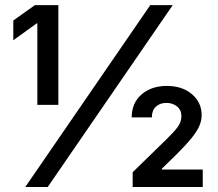

<svg xmlns="http://www.w3.org/2000/svg" viewBox="-20 -748 872 768"><path d="M213.4 -727.5V-328.6H129.4V-654.3H126.5L33.2 -586.9V-666L119.6 -727.5ZM81.1 0 581.1 -727.5H670.9L170.9 0ZM510.7 0V-59.1L649.9 -194.8Q675.8 -220.2 690.7 -240Q705.6 -259.8 705.6 -283.7Q705.6 -308.1 688 -322.3Q670.4 -336.4 645.5 -336.4Q619.6 -336.4 603.5 -321.3Q587.4 -306.2 587.4 -278.3H506.8Q506.8 -336.4 546.4 -370.4Q585.9 -404.3 647 -404.3Q709.5 -404.3 748 -371.1Q786.6 -337.9 786.6 -287.6Q786.6 -266.6 777.8 -245.4Q769 -224.1 747.1 -196.8Q725.1 -169.4 685.1 -129.4L627.4 -73.2V-69.8H791V0Z"/></svg>

Font: Inter 20pt Medium
Style: Regular
Weight: 500
Version: Version 4.001;git-66647c0bb